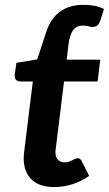

<svg xmlns="http://www.w3.org/2000/svg" viewBox="-20 -751 442 779"><path d="M200.3 8Q132.9 8 101.2 -30.1Q69.5 -68.1 78 -134.5L113.2 -420.6H61.9Q51.6 -420.6 45.2 -427Q38.7 -433.5 39.7 -446.3L46.4 -496.1L131 -510L166.1 -617Q185 -676.5 223.7 -704Q262.4 -731.4 317.7 -731.4Q344.1 -731.4 363.4 -727.6Q382.6 -723.8 401.8 -714.7L386.2 -665Q380.1 -650.2 371.6 -645.8Q363.1 -641.3 355.8 -641.3Q349.5 -641.3 339.7 -644.3Q329.8 -647.2 316.2 -647.2Q289.9 -647.2 276.3 -628.3Q262.8 -609.3 257.9 -570.4L250.6 -509H386.9L376.1 -420.6H239.8L205.6 -142.8Q202.8 -118.8 212.8 -105.6Q222.9 -92.3 242.4 -92.3Q253.8 -92.3 263.8 -96.6Q273.8 -100.9 281.4 -104.9Q289 -108.9 295.1 -108.9Q305.5 -108.9 311.1 -98.1L341.8 -37.4Q311.8 -15.9 275 -3.9Q238.1 8 200.3 8Z"/></svg>

Font: Aleo
Style: Italic
Weight: 400
Italic angle: -7°
Designer: Alessio Laiso
Foundry: Alessio Laiso
Version: Version 2.001;gftools[0.9.29]